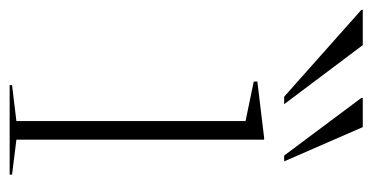

<svg xmlns="http://www.w3.org/2000/svg" viewBox="-339 -565 772 398"><g transform="rotate(90 47.0 -366.0)"><path d="M137.5 -527.5V-14L210 -5V0H24.5V-5L99 -14V-489L17 -506V-513.5L133.5 -527.5ZM64 -569H48.5L-131.5 -729V-732H-58.5ZM182.5 -569H170.5L51 -729V-732H111.5Z"/></g></svg>

Font: Newsreader Display ExtraLight
Style: Regular
Weight: 275
Designer: Hugues Gentile
Foundry: Production Type
Version: Version 1.002